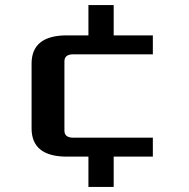

<svg xmlns="http://www.w3.org/2000/svg" viewBox="-20 -620 750 760"><path d="M105 -112V-368Q105 -480 245 -480H330V-600H430V-480H585V-405H270Q235 -405 235 -377V-103Q235 -75 270 -75H585V0H430V120H330V0H245Q105 0 105 -112Z"/></svg>

Font: Xolonium
Style: Regular
Weight: 400
Designer: Severin Meyer
Version: Version 4.2